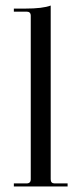

<svg xmlns="http://www.w3.org/2000/svg" viewBox="-20 -673 293 693"><path d="M30 0V-11H76Q91 -11 91 -26V-616Q91 -631 76 -631H30V-642H71Q134 -642 163 -653V-26Q163 -11 177 -11H224V0Z"/></svg>

Font: Arapey Regular-Display
Style: Regular
Weight: 400
Designer: Eduardo Rodriguez Tunni
Foundry: Eduardo Rodriguez Tunni
Version: Version 4.000